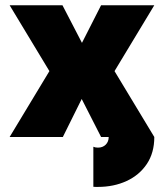

<svg xmlns="http://www.w3.org/2000/svg" viewBox="-20 -528 632 740"><path d="M170.4 -253.9 17.1 -507.8H220.7L295.9 -362.8L369.6 -507.8H574.7L421.4 -253.9L574.7 0Q574.7 61 545.9 104Q517.1 147 467.8 169.7Q418.5 192.4 357.4 192.4Q353 192.4 348.6 192.4Q344.2 192.4 339.8 191.9V37.6Q347.2 41 357.4 41Q376 41 387.5 29.5Q398.9 18.1 398.9 0H369.6L294.9 -146.5L222.2 0H17.1Z"/></svg>

Font: Giphurs Black
Style: Regular
Weight: 900
Version: Version 0.920; ttfautohint (v1.8.4.7-5d5b)